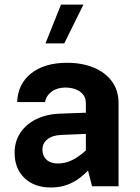

<svg xmlns="http://www.w3.org/2000/svg" viewBox="-20 -811 608 836"><path d="M496.2 -361.9Q496.2 -417.6 467.2 -456.8Q438.3 -495.9 387.8 -516.7Q337.3 -537.6 272.3 -537.6Q172.7 -537.6 114.9 -490.9Q57.2 -444.3 54.9 -366.5H176.2Q180.8 -394.4 205 -412.1Q229.1 -429.8 264.8 -429.8Q288.7 -429.8 309 -422.2Q329.4 -414.7 341.6 -399.5Q353.9 -384.4 353.9 -361.9V-104.9L380.8 0H496.2ZM415.2 -130 372.1 -172.7Q345.5 -147 322.2 -130.6Q298.9 -114.2 276.9 -106.7Q254.8 -99.2 231.2 -99.2Q200.2 -99.2 182.4 -115.7Q164.7 -132.3 164.7 -159.7Q164.7 -186.6 186.2 -204.2Q207.7 -221.8 246.3 -223.5L411.7 -230.3V-322.4L242.5 -316.2Q181.9 -314.1 137.2 -291.8Q92.5 -269.5 68 -232Q43.6 -194.5 43.6 -146Q43.6 -77.2 86.4 -35.9Q129.2 5.4 202.2 5.4Q262.6 5.4 311.9 -25.7Q361.2 -56.9 415.2 -130ZM245.6 -791 178 -621.9H259.7L343.3 -791Z"/></svg>

Font: Estedad VF
Style: Regular
Weight: 100
Designer: Amin Abedi
Version: Version 7.3